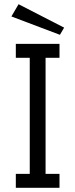

<svg xmlns="http://www.w3.org/2000/svg" viewBox="-20 -890 357 910"><path d="M264 -725 34 -812 68 -870 284 -759ZM55 0V-66H121V-616H55V-682H262V-616H196V-66H262V0Z"/></svg>

Font: Didact Gothic
Style: Regular
Weight: 400
Designer: Daniel Johnson
Foundry: Daniel Johnson
Version: Version 2.101;PS 002.101;hotconv 1.0.88;makeotf.lib2.5.64775